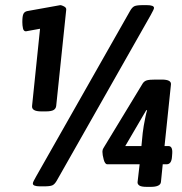

<svg xmlns="http://www.w3.org/2000/svg" viewBox="-20 -723 710 748"><path d="M141 -289Q102 -289 105 -311L136 -611L81 -601Q72 -601 69.5 -612.5Q67 -624 67 -637Q67 -661 71.5 -669.5Q76 -678 87 -680L215 -703Q220 -703 229.5 -698Q239 -693 238 -685L199 -311Q198 -300 189 -294.5Q180 -289 158 -289ZM136 3Q108 3 108 -8Q108 -12 111.5 -18.5Q115 -25 121 -36L487 -681Q495 -695 504 -699Q513 -703 537 -703H552Q580 -703 580 -692Q580 -687 567 -664L201 -19Q193 -5 184 -1Q175 3 151 3ZM552 5Q530 5 522.5 -0.5Q515 -6 516 -14L524 -83H398Q389 -83 384 -101.5Q379 -120 379 -132Q379 -136 380 -139.5Q381 -143 386 -151L536 -398Q542 -407 552 -410Q562 -413 586 -413H610Q648 -413 646 -394L621 -154H636Q653 -154 651 -125L650 -112Q648 -83 629 -83H614L607 -14Q605 5 567 5ZM553 -293 550 -294 468 -154H531L536 -205Q537 -216 540 -233Q543 -250 546.5 -267Q550 -284 553 -293Z"/></svg>

Font: Asap Condensed Condensed ExtraBold
Style: Italic
Weight: 800
Width: 3
Italic angle: -6°
Designer: Pablo Cosgaya
Foundry: Omnibus-Type
Version: Version 3.001; ttfautohint (v1.8.4.7-5d5b)